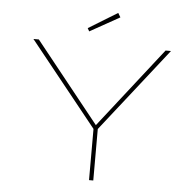

<svg xmlns="http://www.w3.org/2000/svg" viewBox="-58 -931 1008 990"><g transform="rotate(5 446.0 -436.0)"><path d="M439 0V-276L447 -255L90 -700H118L453 -281H446L774 -700H802L452 -255L461 -276V0ZM373 -764 364 -780 514 -872 527 -850Z"/></g></svg>

Font: Lexend Zetta Thin
Style: Regular
Weight: 250
Version: Version 1.007